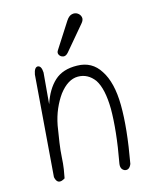

<svg xmlns="http://www.w3.org/2000/svg" viewBox="-80 -757 660 822"><g transform="rotate(-10 250.0 -346.5)"><path d="M88 -468Q91 -499 106 -500Q122 -500 126 -470V-332Q141 -396 175 -433Q209 -470 272 -474Q338 -479 377 -427Q397 -402 410 -364Q423 -326 428 -275Q433 -225 432 -161Q431 -97 424 -20Q416 6 396 2Q377 -4 378 -28Q385 -102 386 -161.5Q387 -221 383 -267Q374 -356 343 -395Q311 -431 267 -427Q223 -423 188 -368Q172 -341 161 -308Q150 -275 146 -236Q143 -197 141 -162.5Q139 -128 140 -99Q141 -70 139.5 -47Q138 -24 136 -8Q103 17 92 -21ZM265 -671Q275 -690 288.5 -694.5Q302 -699 313.5 -693Q325 -687 329 -675Q333 -663 322 -648L243 -536Q233 -522 221.5 -523Q210 -524 203.5 -533Q197 -542 203 -553Z"/></g></svg>

Font: Yomogi
Style: Regular
Weight: 400
Designer: satsuyako
Foundry: satsuyako
Version: Version 3.100